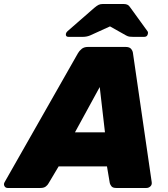

<svg xmlns="http://www.w3.org/2000/svg" viewBox="-74 -933 835 953"><path d="M-36 0Q-47 0 -52 -9.5Q-57 -19 -51 -29L313 -669Q319 -680 331 -690Q343 -700 362 -700H550Q569 -700 577 -690Q585 -680 586 -669L679 -29Q681 -16 672.5 -8Q664 0 653 0H503Q486 0 479.5 -8Q473 -16 471 -24L457 -107H217L167 -23Q163 -15 153.5 -7.5Q144 0 127 0ZM298 -276H447L421 -501ZM266 -750Q251 -750 253 -765Q255 -773 261 -778L394 -894Q407 -905 415.5 -909Q424 -913 434 -913H542Q552 -913 559.5 -909Q567 -905 574 -894L658 -778Q662 -773 660 -765Q657 -750 642 -750H587Q577 -750 569 -751Q561 -752 552 -757L472 -802L373 -757Q363 -753 354 -751.5Q345 -750 336 -750Z"/></svg>

Font: Rubik Light ExtraBold
Style: Italic
Weight: 800
Italic angle: -12°
Version: Version 2.104